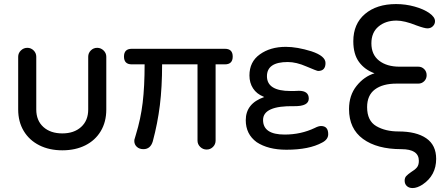

<svg xmlns="http://www.w3.org/2000/svg" viewBox="-20 -744 2242 964"><path d="M71.3 -194.3V-459Q71.3 -477.5 85 -490.7Q98.6 -503.9 117.2 -503.9Q135.7 -503.9 148.9 -490.7Q162.1 -477.5 162.1 -459V-194.3Q162.1 -138.7 197.8 -106.4Q233.4 -74.2 293 -74.2Q351.6 -74.2 387.2 -106.4Q422.9 -138.7 422.9 -194.3V-459Q422.9 -477.5 436 -490.7Q449.2 -503.9 467.8 -503.9Q486.3 -503.9 500 -490.7Q513.7 -477.5 513.7 -459V-194.3Q513.7 -131.8 485.8 -85.4Q458 -39.1 408.2 -14.2Q358.4 10.7 293 10.7Q227.5 10.7 177.2 -14.6Q127 -40 99.1 -86.4Q71.3 -132.8 71.3 -194.3Z M971.7 -38.1V-420.9H793.9Q793.9 -306.6 782.7 -215.8Q771.5 -125 747.1 -34.2Q735.4 4.9 700.2 4.9Q679.7 4.9 667 -6.8Q654.3 -18.6 654.3 -36.1Q654.3 -43.9 657.2 -50.8L662.1 -67.4Q686.5 -146.5 696.3 -228Q706.1 -309.6 706.1 -420.9H641.6Q602.5 -420.9 602.5 -460Q602.5 -499 641.6 -499H1109.4Q1148.4 -499 1148.4 -460Q1148.4 -420.9 1109.4 -420.9H1062.5V-38.1Q1062.5 -19.5 1049.3 -6.3Q1036.1 6.8 1017.6 6.8Q999 6.8 985.4 -6.3Q971.7 -19.5 971.7 -38.1Z M1268.6 -30.3Q1213.9 -70.3 1213.9 -140.6Q1213.9 -224.6 1306.6 -256.8L1302.7 -258.8Q1268.6 -272.5 1250.5 -300.3Q1232.4 -328.1 1232.4 -365.2Q1232.4 -433.6 1284.2 -470.7Q1336.9 -508.8 1415 -508.8Q1471.7 -508.8 1543.9 -486.3Q1614.3 -462.9 1614.3 -427.7Q1614.3 -387.7 1577.1 -387.7Q1571.3 -387.7 1518.6 -410.2Q1467.8 -432.6 1424.8 -432.6Q1320.3 -432.6 1320.3 -361.3Q1320.3 -287.1 1438.5 -287.1H1457L1480.5 -288.1Q1530.3 -288.1 1530.3 -249Q1530.3 -210 1457 -210.9Q1300.8 -213.9 1300.8 -141.6Q1300.8 -68.4 1409.2 -68.4Q1491.2 -68.4 1560.5 -101.6Q1579.1 -111.3 1591.8 -111.3Q1627.9 -111.3 1627.9 -70.3Q1627.9 -43.9 1597.7 -28.3Q1532.2 7.8 1418 7.8Q1326.2 7.8 1268.6 -30.3Z M2011.7 163.1Q2011.7 148.4 2020 139.6Q2028.3 130.9 2043.9 120.1Q2063.5 108.4 2073.2 96.7Q2083 85 2083 63.5Q2083 4.9 1995.1 4.9Q1873 4.9 1802.7 -46.4Q1732.4 -97.7 1732.4 -196.3Q1732.4 -265.6 1770.5 -313Q1808.6 -360.4 1860.4 -376Q1811.5 -393.6 1782.7 -432.6Q1753.9 -471.7 1753.9 -537.1Q1753.9 -624 1812.5 -673.8Q1871.1 -723.6 1968.8 -723.6Q2016.6 -723.6 2062 -710.9Q2107.4 -698.2 2135.7 -678.2Q2164.1 -658.2 2164.1 -637.7Q2164.1 -623 2153.3 -612.3Q2142.6 -601.6 2126 -601.6Q2111.3 -601.6 2071.3 -616.2Q2010.7 -640.6 1970.7 -640.6Q1916 -640.6 1880.4 -610.8Q1844.7 -581.1 1844.7 -526.4Q1844.7 -469.7 1883.3 -439.5Q1921.9 -409.2 1986.3 -409.2H2080.1Q2097.7 -409.2 2109.9 -397Q2122.1 -384.8 2122.1 -366.2Q2122.1 -348.6 2109.9 -336.4Q2097.7 -324.2 2080.1 -324.2H1970.7Q1901.4 -324.2 1862.3 -294.9Q1823.2 -265.6 1823.2 -206.1Q1823.2 -137.7 1869.1 -110.8Q1915 -84 1980.5 -84Q2070.3 -84 2120.1 -49.8Q2169.9 -15.6 2169.9 53.7Q2169.9 136.7 2101.6 182.6Q2074.2 200.2 2051.8 200.2Q2033.2 200.2 2022.5 189.9Q2011.7 179.7 2011.7 163.1Z"/></svg>

Font: jf-openhuninn-2.0
Style: Regular
Weight: 400
Designer: [Kosugi Maru]
Designed by MOTOYA      

[Varela Round]
Joe Prince (Latin component); Avraham Cornfeld (Hebrew component)
Foundry: justfont CO.,LTD.
Version: 2.0